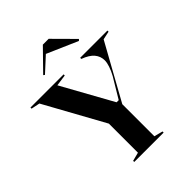

<svg xmlns="http://www.w3.org/2000/svg" viewBox="-255 -1074 1215 1215"><g transform="rotate(-45 352.0 -467.0)"><path d="M228 0V-10L286 -25V-285L65 -686L7 -698V-708H304V-698L227 -687L416 -346H435L516 -481Q533 -512 542 -539.5Q551 -567 551 -586Q551 -623 527.5 -651Q504 -679 452 -698V-708H696V-698L640 -686L433 -312V-25L491 -10V0ZM218 -789 209 -796 344 -934H396L531 -798L522 -789L316 -879Z"/></g></svg>

Font: Kalnia Medium
Style: Regular
Weight: 500
Designer: Frida Medrano
Foundry: Frida Medrano
Version: Version 1.105